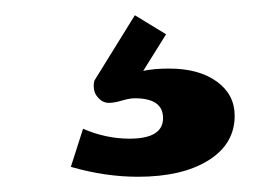

<svg xmlns="http://www.w3.org/2000/svg" viewBox="-20 -45 361 252"><path d="M123 90Q115 90 109 83.5Q103 77 103 68Q103 61 105 59L157 -25L198 0L168 48Q182 45 202 45Q241 45 264.5 62Q288 79 288 107Q288 144 253.5 165.5Q219 187 161 187Q118 187 73 174L89 124Q119 137 150 137Q194 137 194 110Q194 84 157 84Q150 84 140 87Q130 90 123 90Z"/></svg>

Font: Atkinson Hyperlegible Pro
Style: Bold
Weight: 700
Designer: Elliott Scott, Megan Eiswerth, Linus Boman, Theodore Petrosky, Jacob Perez
Foundry: Braille Institute
Version: Version 1.5.1